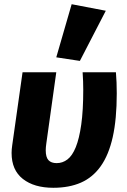

<svg xmlns="http://www.w3.org/2000/svg" viewBox="-20 -874 604 911"><path d="M247 -602 320 -854 482 -823 359 -585ZM530 -531Q532 -508 533 -482.5Q534 -457 534 -431Q534 -309 515 -224Q496 -139 458 -85.5Q420 -32 364 -7.5Q308 17 233 17Q142 17 88.5 -25Q35 -67 35 -148Q35 -165 38 -185L87 -531H247L200 -195Q197 -175 197 -161Q197 -128 210 -114Q223 -100 249 -100Q277 -100 300 -117.5Q323 -135 339.5 -175.5Q356 -216 365.5 -283Q375 -350 375 -448Q375 -489 372 -531Z"/></svg>

Font: Szlgxwxxxixliatcpuztgldltzi
Style: Regular
Weight: 700
Italic angle: -8°
Designer: Carrois Corporate & Edenspiekermann
Foundry: Carrois Corporate GbR & Edenspiekermann AG
Version: Version 2.001